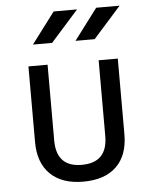

<svg xmlns="http://www.w3.org/2000/svg" viewBox="-56 -842 711 899"><g transform="rotate(-5 300.0 -393.0)"><path d="M90 -550H180V-194Q180 -69 299 -69Q420 -69 420 -194V-550H510V-194Q510 -96 455.5 -43Q401 10 299 10Q199 10 144.5 -43.5Q90 -97 90 -194ZM340 -796H230L120 -650H210ZM540 -796H430L320 -650H410Z"/></g></svg>

Font: JetBrainsMono NF
Style: Regular
Weight: 400
Monospace: yes
Designer: Philipp Nurullin, Konstantin Bulenkov
Foundry: JetBrains
Version: Version 1.0.2; ttfautohint (v1.8.3)